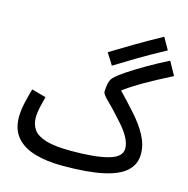

<svg xmlns="http://www.w3.org/2000/svg" viewBox="-120 -941 1053 1077"><g transform="rotate(15 406.0 -402.5)"><path d="M460 -593 418 -660Q478 -697 545.5 -737Q613 -777 702 -826L741 -757Q652 -709 585 -669Q518 -629 460 -593ZM337 21Q244 21 175 0.5Q106 -20 68.5 -64.5Q31 -109 31 -180Q31 -220 41.5 -265.5Q52 -311 63 -349L146 -326Q140 -303 131.5 -267Q123 -231 123 -201Q123 -161 144 -132Q165 -103 217 -87.5Q269 -72 363 -72Q503 -72 578 -93Q653 -114 653 -163Q653 -193 634 -228Q615 -263 579 -302Q527 -361 492.5 -394Q458 -427 458 -441Q458 -464 463 -488.5Q468 -513 480 -525Q499 -545 543.5 -575Q588 -605 647 -639Q706 -673 769 -705L812 -627Q718 -579 655.5 -543Q593 -507 546 -472Q600 -416 645.5 -364.5Q691 -313 718.5 -261.5Q746 -210 746 -155Q746 -98 705 -58.5Q664 -19 574.5 1Q485 21 337 21Z"/></g></svg>

Font: Noto Sans Arabic UI Cn Md
Style: Regular
Weight: 500
Width: 3
Designer: Monotype Design Team, Nadine Chahine and Nizar Qandah
Foundry: Monotype Imaging Inc.
Version: Version 2.010; ttfautohint (v1.8.4.7-5d5b)